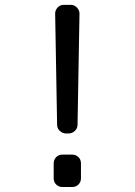

<svg xmlns="http://www.w3.org/2000/svg" viewBox="-20 -750 540 770"><path d="M245.1 -214.8Q230.5 -214.8 219.7 -225.1Q209 -235.4 209 -250L201.2 -695.3Q201.2 -709 210.9 -719.7Q220.7 -730.5 235.4 -730.5H264.6Q278.3 -730.5 288.6 -719.7Q298.8 -709 298.8 -695.3L291 -250Q291 -235.4 280.3 -225.1Q269.5 -214.8 254.9 -214.8ZM230.5 0Q215.8 0 205.6 -9.8Q195.3 -19.5 195.3 -35.2V-94.7Q195.3 -109.4 205.1 -119.6Q214.8 -129.9 230.5 -129.9H269.5Q284.2 -129.9 294.4 -120.1Q304.7 -110.4 304.7 -94.7V-35.2Q304.7 -20.5 294.9 -10.3Q285.2 0 269.5 0Z"/></svg>

Font: Rounded-L Mgen+ 2m regular
Style: Regular
Weight: 400
Designer: [Source Han Sans]
Ryoko NISHIZUKA  (kana & ideographs); Paul D. Hunt (Latin, Greek & Cyrillic); Wenlong ZHANG  (bopomofo
Version: Version 1.059.20150602